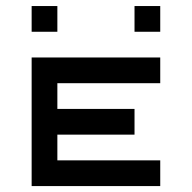

<svg xmlns="http://www.w3.org/2000/svg" viewBox="-20 -628 648 648"><path d="M86.8 0V-434H520.8V-347.2H173.6V-260.4H434V-173.6H173.6V-86.8H520.8V0ZM86.8 -520.8V-607.6H173.6V-520.8ZM434 -520.8V-607.6H520.8V-520.8Z"/></svg>

Font: 8-bit Operator+ 8
Style: Regular
Weight: 400
Designer: GrandChaos9000
Version: Version 1.3.0 - August 1, 2014